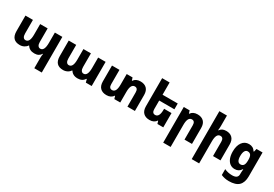

<svg xmlns="http://www.w3.org/2000/svg" viewBox="61 -1990 4960 3470"><g transform="rotate(30 2540.5 -255.0)"><path d="M679 240V21Q679 -2 681 -21Q683 -40 687 -63H681Q662 -29 628.5 -10Q595 9 544 9Q490 9 453 -11Q416 -31 396 -66H387Q367 -33 327 -12Q287 9 240 9Q65 9 65 -180V-504H221V-221Q221 -171 238.5 -145Q256 -119 287 -119Q372 -119 372 -282V-504H528V-221Q528 -171 546 -145Q564 -119 595 -119Q679 -119 679 -288V-504H835V240Z M1143 9Q968 9 968 -180V-504H1124V-221Q1124 -171 1141.5 -145Q1159 -119 1190 -119Q1275 -119 1275 -282V-504H1431V-221Q1431 -171 1449 -145Q1467 -119 1498 -119Q1582 -119 1582 -288V-504H1738V0H1616L1598 -65H1590Q1570 -30 1534 -10.5Q1498 9 1447 9Q1393 9 1356 -11Q1319 -31 1299 -66H1290Q1270 -33 1230 -12Q1190 9 1143 9Z M2463 -514Q2548 -514 2594 -467.5Q2640 -421 2640 -332V0H2484V-297Q2484 -384 2419 -384Q2334 -384 2334 -222V0H2211L2193 -57H2186Q2167 -25 2132 -7.5Q2097 10 2049 10Q1964 10 1917.5 -37Q1871 -84 1871 -173V-504H2027V-207Q2027 -120 2092 -120Q2178 -120 2178 -282V-504H2300L2318 -448H2325Q2344 -479 2379.5 -496.5Q2415 -514 2463 -514Z M3232 -298V0H3110L3092 -57H3085Q3066 -25 3031 -7.5Q2996 10 2948 10Q2863 10 2816.5 -37Q2770 -84 2770 -173V-760H2926V-504H3243V-383H2926V-207Q2926 -120 2991 -120Q3034 -120 3055.5 -160Q3077 -200 3077 -273V-298Z M3369 240V-504H3491L3509 -448H3516Q3535 -479 3570 -496.5Q3605 -514 3654 -514Q3738 -514 3784.5 -467.5Q3831 -421 3831 -332V0H3675V-297Q3675 -384 3610 -384Q3524 -384 3524 -222V240Z M4122 -760V-540Q4122 -518 4120.5 -495.5Q4119 -473 4116 -451H4122Q4142 -481 4173 -497.5Q4204 -514 4253 -514Q4334 -514 4380 -467.5Q4426 -421 4426 -332V0H4270V-297Q4270 -384 4205 -384Q4119 -384 4119 -222V240H3964V-760Z M4739 250Q4656 250 4579 217V94Q4654 129 4740 129Q4858 129 4858 42V25Q4858 6 4859.5 -17.5Q4861 -41 4864 -64H4856Q4811 9 4725 9Q4666 9 4624 -23Q4582 -55 4559.5 -113.5Q4537 -172 4537 -251Q4537 -371 4588 -442.5Q4639 -514 4729 -514Q4772 -514 4805.5 -496Q4839 -478 4863 -439H4871L4887 -504H5013V-5Q5013 123 4948 186.5Q4883 250 4739 250ZM4774 -117Q4814 -117 4836 -146.5Q4858 -176 4858 -245V-261Q4858 -327 4837.5 -357.5Q4817 -388 4771 -388Q4736 -388 4715.5 -352.5Q4695 -317 4695 -249Q4695 -117 4774 -117Z"/></g></svg>

Font: Noto Sans Armenian SemiCondensed ExtraBold
Style: Regular
Weight: 800
Width: 4
Designer: Monotype Design Team
Foundry: Monotype Imaging Inc.
Version: Version 2.008; ttfautohint (v1.8.4.7-5d5b)